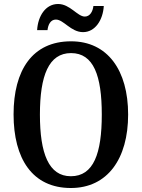

<svg xmlns="http://www.w3.org/2000/svg" viewBox="-20 -932 710 962"><path d="M396 -771C457 -771 496 -832 500 -902H448C445 -875 431 -849 405 -849C368 -849 331 -912 271 -912C208 -912 170 -851 166 -781H218C221 -808 233 -834 260 -834C299 -834 335 -771 396 -771ZM335 10C519 10 622 -137 622 -358C622 -580 519 -725 336 -725C142 -725 48 -580 48 -359C48 -137 142 10 335 10ZM335 -49C224 -49 180 -163 180 -358C180 -553 224 -666 336 -666C449 -666 490 -553 490 -358C490 -163 449 -49 335 -49Z"/></svg>

Font: Noto Serif Condensed Semi
Style: Regular
Weight: 600
Width: 3
Designer: Monotype Design Team
Foundry: Monotype Imaging Inc.
Version: Version 1.002